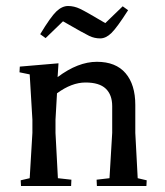

<svg xmlns="http://www.w3.org/2000/svg" viewBox="-20 -620 549 640"><path d="M50 0 49 -19 79 -26 88 -177V-221L79 -372L45 -379L46 -398L175 -409L172 -363Q240 -414 303 -414Q366 -414 398.5 -376Q431 -338 431 -270V-177L439 -26L469 -19L468 0H303L302 -21L345 -26L354 -177V-266Q354 -304 332.5 -324.5Q311 -345 265 -345Q219 -345 170 -309L165 -221V-177L173 -26L218 -21L217 0ZM389 -599 407 -586Q370 -528 351.5 -510Q333 -492 314 -492Q295 -492 278 -500Q261 -508 190 -549L132 -493L114 -506Q149 -564 168 -582Q187 -600 207 -600Q227 -600 247 -590.5Q267 -581 331 -543Z"/></svg>

Font: Balthazar
Style: Regular
Weight: 400
Designer: Dario Manuel Muhafara
Foundry: Dario Manuel Muhafara
Version: Version 1.000